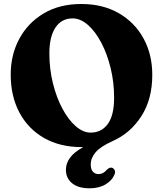

<svg xmlns="http://www.w3.org/2000/svg" viewBox="-20 -738 838 986"><path d="M397.5 -717.5Q508 -717.5 590 -670.2Q672 -623 717 -540.8Q762 -458.5 762 -353.5Q762 -228.5 706.2 -141.8Q650.5 -55 561.5 -15Q496 14.5 471 44Q446 73.5 446 106.5Q446 131.5 457.2 143.8Q468.5 156 486 156Q510 156 528.5 134Q535.5 127.5 541.5 124.5Q547.5 121.5 555.5 123.5Q563.5 126 568.8 135.8Q574 145.5 566.5 161.5Q555 189 521.8 209Q488.5 229 440 229Q382.5 229 350.5 203.2Q318.5 177.5 318.5 133.5Q318.5 101.5 339.2 72.5Q360 43.5 407.5 17.5Q404 17.5 400.5 17.5Q288 17.5 206 -29.5Q124 -76.5 79.5 -160.5Q35 -244.5 35 -354.5Q35 -456.5 79 -538.5Q123 -620.5 204.2 -669Q285.5 -717.5 397.5 -717.5ZM566 -237Q566 -315.5 548.2 -388.2Q530.5 -461 500.2 -518.5Q470 -576 431.8 -609.8Q393.5 -643.5 353 -643.5Q296 -643.5 264.8 -596.5Q233.5 -549.5 233.5 -464Q233.5 -383.5 251.8 -310.2Q270 -237 300.5 -180Q331 -123 368.8 -90Q406.5 -57 445.5 -57Q501 -57 533.5 -101.2Q566 -145.5 566 -237Z"/></svg>

Font: Fraunces 9pt Soft
Style: Bold
Weight: 700
Version: Version 1.000;[b76b70a41]